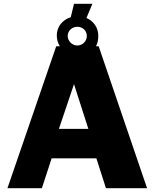

<svg xmlns="http://www.w3.org/2000/svg" viewBox="-20 -984 807 1004"><path d="M19 0H199L250 -156H484L534 0H749L496 -742H482C490 -757 494 -775 494 -797C494 -840 469 -874 432 -890L463 -964H367L350 -894C308 -881 277 -845 277 -799C277 -777 283 -758 293 -742H274ZM288 -310 367 -544 442 -310ZM384 -746C358 -746 334 -769 334 -796C334 -824 358 -844 384 -844C412 -844 434 -824 434 -796C434 -769 412 -746 384 -746Z"/></svg>

Font: Bisquit Text
Style: Bold
Weight: 800
Version: Version 1.004;Glyphs 3.2.3 (3260)